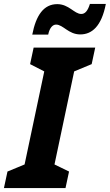

<svg xmlns="http://www.w3.org/2000/svg" viewBox="-56 -956 558 976"><path d="M108 -780H189C196 -815 212 -831 229 -831C265 -831 292 -781 352 -781C411 -781 460 -822 482 -936H401C390 -900 376 -885 357 -885C322 -885 294 -935 235 -935C166 -935 127 -878 108 -780ZM-36 0H277L295 -84L221 -120L321 -593L410 -630L428 -714H115L97 -630L169 -593L69 -120L-18 -84Z"/></svg>

Font: Noto Sans Display SemiCondensed Extra
Style: Italic
Weight: 800
Width: 4
Italic angle: -12°
Designer: Monotype Design Team
Foundry: Monotype Imaging Inc.
Version: Version 1.900